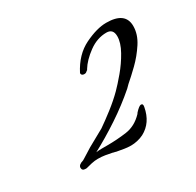

<svg xmlns="http://www.w3.org/2000/svg" viewBox="-76 -657 456 446"><g transform="rotate(-30 152.0 -434.0)"><path d="M161 -296Q152 -296 143 -297.5Q134 -299 123 -301Q121 -302 119.5 -302Q118 -302 116 -303Q107 -305 97.5 -306.5Q88 -308 78 -308Q70 -308 61 -306Q52 -304 45 -302H42Q33 -302 33 -310Q33 -318 47 -322L52 -325L76 -340L121 -365Q137 -376 157 -391.5Q177 -407 193 -423Q204 -434 220 -453Q236 -472 248 -493.5Q260 -515 260 -532Q260 -552 242 -552Q217 -552 194.5 -535.5Q172 -519 161 -501L160 -499Q158 -498 156 -496Q154 -494 150 -494Q142 -494 142 -501Q162 -540 195 -556Q228 -572 253 -572Q304 -572 304 -534Q304 -512 290 -490.5Q276 -469 258 -451.5Q240 -434 227 -423L219 -415Q188 -388 152.5 -364.5Q117 -341 83 -323Q91 -324 98.5 -324Q106 -324 113 -324Q139 -324 164.5 -327.5Q190 -331 210 -352L212 -355Q223 -367 228 -367Q234 -367 232 -358Q225 -320 195 -304Q187 -300 178 -298Q169 -296 161 -296Z"/></g></svg>

Font: Luxurious Script
Style: Regular
Weight: 400
Designer: Robert E. Leuschke
Foundry: Robert E. Leuschke
Version: Version 1.010; ttfautohint (v1.8.3)